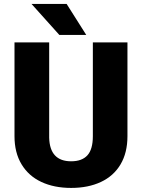

<svg xmlns="http://www.w3.org/2000/svg" viewBox="-20 -921 705 951"><path d="M310.1 -901.4 407.2 -748H273.9L136.2 -901.4ZM439.9 -710.9H611.3V-246.6Q611.3 -164.6 577.1 -106.9Q543 -49.3 480 -19.8Q417 9.8 332.5 9.8Q248 9.8 184.8 -19.8Q121.6 -49.3 86.7 -107.2Q51.8 -165 51.8 -246.6V-710.9H223.6V-238.8Q226.6 -122.1 332.5 -122.1Q386.2 -122.1 413.1 -151.9Q439.9 -181.6 439.9 -246.6Z"/></svg>

Font: Mardoto Black
Style: Regular
Weight: 900
Designer: Christian Robertson, Vahan Hovhannisyan
Foundry: Google
Version: Version 1.000